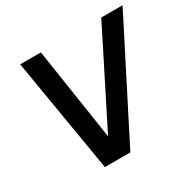

<svg xmlns="http://www.w3.org/2000/svg" viewBox="-152 -846 1013 1005"><g transform="rotate(-30 354.5 -344.0)"><path d="M205 0H358.8L708.8 -687.5H580L300 -131.2L215 -687.5H90Z"/></g></svg>

Font: Cambay
Style: Bold Italic
Weight: 700
Italic angle: -11°
Designer: Pooja Saxena
Foundry: Pooja Saxena
Version: Version 1.006;PS 001.006;hotconv 1.0.70;makeotf.lib2.5.58329